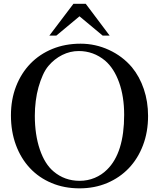

<svg xmlns="http://www.w3.org/2000/svg" viewBox="-20 -985 845 1020"><path d="M408.2 -752.9Q487.3 -752.9 559.1 -719.7Q630.9 -686.5 680.7 -627.9Q721.7 -578.1 744.1 -511.7Q766.6 -445.3 766.6 -369.1Q766.6 -284.2 739.7 -213.4Q712.9 -142.6 664.6 -91.8Q616.2 -41 549.3 -12.7Q482.4 15.6 402.3 15.6Q321.3 15.6 253.9 -12.7Q186.5 -41 138.7 -92.3Q90.8 -143.6 64.5 -214.8Q38.1 -286.1 38.1 -372.1Q38.1 -456.1 65.4 -526.4Q92.8 -596.7 141.6 -647Q190.4 -697.3 258.3 -725.1Q326.2 -752.9 408.2 -752.9ZM398.4 -713.9Q352.5 -713.9 310.5 -692.9Q268.6 -671.9 237.3 -634.8Q220.7 -615.2 207.5 -585.9Q194.3 -556.6 184.6 -522Q174.8 -487.3 169.9 -448.2Q165 -409.2 165 -370.1Q165 -269.5 191.4 -191.4Q217.8 -113.3 264.6 -74.2Q323.2 -24.4 403.3 -24.4Q445.3 -24.4 482.9 -40Q520.5 -55.7 548.8 -84Q639.6 -172.9 639.6 -375Q639.6 -471.7 612.8 -546.9Q585.9 -622.1 538.1 -663.1Q476.6 -713.9 398.4 -713.9ZM435.5 -964.8 562.5 -795.9H525.4L402.3 -898.4L279.3 -795.9H242.2L370.1 -964.8Z"/></svg>

Font: Jomolhari
Style: Regular
Weight: 400
Designer: Christopher J. Fynn
Foundry: Christopher  J.  Fynn (Karma Drubgy¸ Tenzin).
Version: Version 1.000